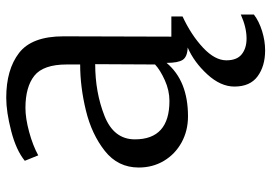

<svg xmlns="http://www.w3.org/2000/svg" viewBox="-144 -452 849 600"><g transform="rotate(-90 280.0 -151.5)"><path d="M467 -377 466 -40H529V-5Q471 22 431.5 59Q392 96 392 132Q392 165 411 180Q430 195 460 195Q495 195 535 177V218Q514 234 483.5 243.5Q453 253 423 253Q374 253 342 229.5Q310 206 310 157Q310 114 348 72.5Q386 31 432 11Q403 10 393.5 -4.5Q384 -19 384 -55Q328 12 217 12Q172 12 135.5 -8Q99 -28 78 -63Q57 -98 57 -142Q57 -207 109 -248Q161 -289 235 -307Q309 -325 379 -325V-367Q379 -440 344 -468Q309 -496 243 -496Q211 -496 168.5 -484.5Q126 -473 95 -456L78 -498Q111 -525 171 -540.5Q231 -556 275 -556Q363 -556 415 -516Q467 -476 467 -377ZM145 -154Q145 -46 265 -46Q298 -46 330 -60.5Q362 -75 379 -91L380 -278Q292 -278 218.5 -249Q145 -220 145 -154Z"/></g></svg>

Font: Martel
Style: Regular
Weight: 400
Designer: Dan Reynolds
Foundry: Dan Reynolds
Version: Version 1.001; ttfautohint (v1.1) -l 5 -r 5 -G 72 -x 0 -D la